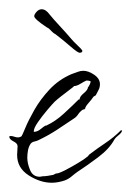

<svg xmlns="http://www.w3.org/2000/svg" viewBox="-20 -390 284 415"><path d="M92 5Q67 5 42 -11Q17 -27 17 -55Q17 -60 17.5 -65Q18 -70 18 -74Q18 -80 9 -84.5Q0 -89 0 -95Q1 -96 3 -96Q7 -96 11 -94.5Q15 -93 19 -93Q22 -93 26 -95Q28 -97 34.5 -113Q41 -129 54 -152Q67 -175 87 -196.5Q107 -218 135 -230Q141 -232 147.5 -234.5Q154 -237 160 -237Q171 -237 183.5 -228.5Q196 -220 196 -208Q196 -201 193 -195.5Q190 -190 187 -184L182 -181Q179 -176 171.5 -167.5Q164 -159 164 -155Q164 -155 163.5 -155Q163 -155 163 -154L159 -153Q153 -149 149 -143Q145 -137 140 -134Q121 -121 102.5 -109Q84 -97 63 -87Q59 -85 54 -84Q49 -83 46 -79Q42 -73 40.5 -65Q39 -57 39 -49Q39 -37 45 -22.5Q51 -8 66 -8Q68 -8 69.5 -8.5Q71 -9 72 -9Q78 -9 83.5 -10Q89 -11 95 -12L101 -15H102Q107 -15 121.5 -22.5Q136 -30 150 -38.5Q164 -47 167 -50Q169 -51 170.5 -53Q172 -55 173 -56Q190 -69 208 -81Q226 -93 242 -109V-108H244Q243 -103 236.5 -98Q230 -93 227 -88Q216 -68 192 -50Q168 -32 148 -19Q141 -14 134.5 -8.5Q128 -3 120 0Q105 5 92 5ZM53 -105Q61 -105 68.5 -111.5Q76 -118 80 -119L81 -118V-119Q100 -128 117.5 -144Q135 -160 150 -175H152Q152 -181 161 -188.5Q170 -196 170 -201Q172 -203 174 -207.5Q176 -212 176 -214Q173 -216 167 -216Q162 -214 154 -209Q146 -204 140 -204Q140 -203 130.5 -196Q121 -189 111 -181Q101 -173 98 -170Q93 -165 82 -152Q71 -139 62 -126Q53 -113 53 -106ZM152 -276Q148 -276 132.5 -289.5Q117 -303 100 -316Q96 -318 93 -321L86 -328Q85 -329 81 -331Q54 -349 54 -355Q54 -359 59 -364.5Q64 -370 70 -370Q79 -370 87 -359Q95 -349 109 -334Q123 -319 134 -306Q139 -300 147.5 -292Q156 -284 157 -282Q158 -281 158 -280Q158 -276 152 -276Z"/></svg>

Font: Qwitcher Grypen
Style: Regular
Weight: 400
Designer: Robert E. Leuschke
Foundry: Robert E. Leuschke
Version: Version 1.100; ttfautohint (v1.8.3)